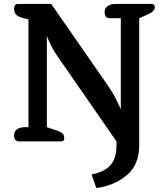

<svg xmlns="http://www.w3.org/2000/svg" viewBox="-20 -715 852 971"><path d="M443 167Q507 155 538 121Q569 87 569 23V0L267 -436Q240 -475 217 -532V-72L267 -55Q288 -48 296.5 -39.5Q305 -31 305 -17Q305 0 289 0H76Q64 0 57.5 -8Q51 -16 51 -30Q51 -50 66 -61Q81 -72 107 -72H124V-617L104 -622Q74 -629 62.5 -640Q51 -651 51 -670Q51 -683 56.5 -689Q62 -695 70 -695H239L530 -276Q550 -246 562 -223Q574 -200 591 -162V-623H534Q522 -623 515.5 -631Q509 -639 509 -653Q509 -673 524 -684Q539 -695 565 -695H747Q763 -695 763 -678Q763 -657 721 -639L684 -623V20Q684 120 619.5 172.5Q555 225 467 236Z"/></svg>

Font: Maitree Semibold
Style: Regular
Weight: 600
Designer: CadsonDemak Team
Foundry: CadsonDemak
Version: Version 1.010